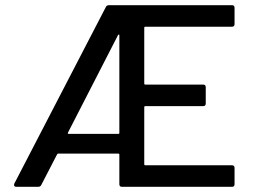

<svg xmlns="http://www.w3.org/2000/svg" viewBox="-20 -720 975 740"><path d="M874 -617H540Q536 -617 536 -613V-398Q536 -394 540 -394H763Q773 -394 773 -384V-321Q773 -311 763 -311H540Q536 -311 536 -307V-87Q536 -83 540 -83H874Q884 -83 884 -73V-10Q884 0 874 0H450Q440 0 440 -10V-124Q440 -128 436 -128H204Q202 -128 200 -125L139 -7Q136 0 127 0H42Q37 0 35 -3.5Q33 -7 35 -12L388 -693Q391 -700 400 -700H874Q884 -700 884 -690V-627Q884 -617 874 -617ZM245 -204H436Q440 -204 440 -208V-584Q440 -587 438.5 -587Q437 -587 435 -585L242 -209Q240 -204 245 -204Z"/></svg>

Font: Amber EN Medium
Style: Regular
Weight: 500
Designer: Jeremy Tribby
Foundry: Tribby Type Co.
Version: Version 1.403 November 24, 2021